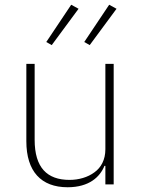

<svg xmlns="http://www.w3.org/2000/svg" viewBox="-20 -777 599 809"><path d="M424 -78H420C411 -55 394 -32 370 -16C345 1 310 12 265 12C153 12 91 -55 91 -182V-508H126V-188C126 -71 178 -19 273 -19C312 -19 350 -30 378 -51C406 -71 424 -104 424 -148V-508H459V0H424ZM198 -587 175 -600 280 -757 311 -740ZM358 -587 335 -600 440 -757 471 -740Z"/></svg>

Font: Plexus Sans ExtraLight
Style: Regular
Weight: 250
Version: Version 2.001;PS 002.001;hotconv 1.0.70;makeotf.lib2.5.58329